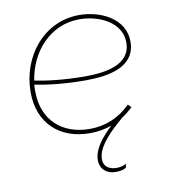

<svg xmlns="http://www.w3.org/2000/svg" viewBox="-81 -593 757 862"><g transform="rotate(-10 297.0 -162.5)"><path d="M294 7C330 7 363 1 394 -10C347 34 317 74 309 113C299 164 329 195 369 198C393 200 411 196 425 188L429 170C412 180 393 182 377 181C345 178 318 160 328 113C337 69 383 18 451 -39C467 -49 483 -62 497 -76L483 -90C432 -39 369 -12 297 -12C170 -12 84 -90 84 -220C84 -230 84 -241 85 -251C139 -240 219 -230 316 -230C424 -230 544 -252 544 -367C544 -472 435 -524 337 -524C177 -524 63 -384 63 -220C63 -79 156 7 294 7ZM88 -269C107 -396 200 -505 335 -505C422 -505 525 -460 525 -366C525 -264 409 -248 316 -248C218 -248 137 -259 88 -269Z"/></g></svg>

Font: Fixel Display Thin
Style: Italic
Weight: 100
Italic angle: -10°
Designer: AlfaBravo + MacPaw
Foundry: Kyrylo Tkachov, Marchela Mozhyna, Serhii Makarenko, Maria Weinstein, Zakhar Kryvoshyya
Version: Version 1.210;Glyphs 3.2 (3217)